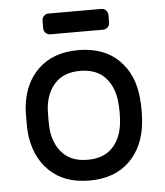

<svg xmlns="http://www.w3.org/2000/svg" viewBox="-51 -736 679 792"><g transform="rotate(-5 288.5 -340.5)"><path d="M50 0ZM527 -259Q527 -235 525 -213Q516 -111 454.5 -50.5Q393 10 288 10Q183 10 121.5 -50.5Q60 -111 51 -213Q50 -224 50 -259Q50 -296 51 -307Q59 -409 121 -469.5Q183 -530 288 -530Q393 -530 455 -469.5Q517 -409 525 -307Q527 -285 527 -259ZM288 -444Q221 -444 184.5 -405Q148 -366 142 -302Q141 -290 141 -259Q141 -229 142 -218Q148 -154 184.5 -115Q221 -76 288 -76Q355 -76 391.5 -115Q428 -154 434 -218Q436 -240 436 -259Q436 -278 434 -302Q428 -366 391.5 -405Q355 -444 288 -444ZM152 -632V-664Q152 -675 160 -683Q168 -691 179 -691H398Q409 -691 417 -683Q425 -675 425 -664V-632Q425 -621 417 -613Q409 -605 398 -605H179Q168 -605 160 -613Q152 -621 152 -632Z"/></g></svg>

Font: Hezaedrus
Style: Regular
Weight: 400
Designer: Hubert & Fischer
Foundry: Hubert & Fischer
Version: Version 1.10;September 3, 2019;FontCreator 11.5.0.2425 64-bi